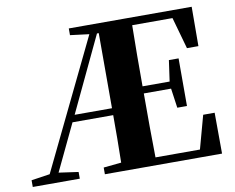

<svg xmlns="http://www.w3.org/2000/svg" viewBox="-80 -852 1169 957"><g transform="rotate(-10 504.0 -373.5)"><path d="M82 0H249V-34L150 -48L262 -283H468C468 -207 468 -125 466 -43L376 -34V0H969L968 -207H910L864 -39H639C637 -143 637 -249 637 -360V-363H775L789 -264H838V-505H789L774 -399H637C637 -505 637 -608 639 -708H843L888 -548H946L947 -747H325V-713L421 -701L105 -48L11 -34V0ZM468 -698V-329V-318H279L459 -698Z"/></g></svg>

Font: Noto Serif CJK HK Black
Style: Regular
Weight: 900
Designer: Ryoko NISHIZUKA 西塚涼子 (kana & ideographs); Frank Grießhammer (Latin, Greek & Cyrillic); Wenlong ZHANG 张文龙 (bopomofo); San
Foundry: Adobe
Version: Version 2.001;hotconv 1.1.0;makeotfexe 2.6.0